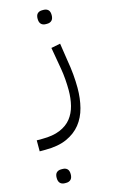

<svg xmlns="http://www.w3.org/2000/svg" viewBox="-203 -538 603 1029"><g transform="rotate(-15 98.5 -23.5)"><path d="M22 440Q6 440 -3.5 430.5Q-13 421 -13 401Q-13 381 -3.5 372Q6 363 22 363H30Q46 363 55.5 372Q65 381 65 401Q65 421 55.5 430.5Q46 440 30 440ZM-64 179H-32Q26 179 65.5 162.5Q105 146 128 117Q151 88 161 48.5Q171 9 171 -37Q171 -65 168.5 -97.5Q166 -130 161 -158L140 -279L191 -289L206 -190Q213 -151 216.5 -111.5Q220 -72 220 -36Q220 22 207 72.5Q194 123 164.5 160Q135 197 87 218.5Q39 240 -32 240H-64ZM144 -410Q128 -410 118.5 -419.5Q109 -429 109 -449Q109 -469 118.5 -478Q128 -487 144 -487H152Q168 -487 177.5 -478Q187 -469 187 -449Q187 -429 177.5 -419.5Q168 -410 152 -410Z"/></g></svg>

Font: IBM Plex Sans Arabic Light
Style: Regular
Weight: 300
Designer: Mike Abbink, Paul van der Laan, Pieter van Rosmalen, Wael Morcos, Khajak Apelian
Foundry: Bold Monday
Version: Version 1.2